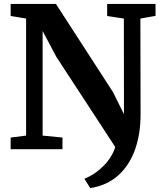

<svg xmlns="http://www.w3.org/2000/svg" viewBox="-20 -763 830 982"><path d="M113.5 -69.5V-668Q93.5 -671.5 73.8 -674.8Q54 -678 34.5 -681V-743H266L557.5 -292.5L614 -179L613.5 -668L528 -681V-743H775.5V-682L698 -668L699 -181.5Q699.5 -79.5 670.8 1.5Q642 82.5 584.8 134Q527.5 185.5 441.5 199L411.5 151Q464.5 130.5 508.8 86.2Q553 42 569.5 -11L268 -472.5L198 -604.5V-69.5L299.5 -59.5V0H34.5V-59.5Z"/></svg>

Font: Merriweather
Style: Bold
Weight: 700
Designer: Eben Sorkin
Foundry: Eben Sorkin
Version: Version 2.100; ttfautohint (v1.7.19-72a1) -l 8 -r 50 -G 200 